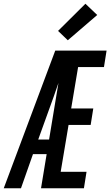

<svg xmlns="http://www.w3.org/2000/svg" viewBox="-48 -1005 589 1025"><path d="M-28 0 247 -735H521L507 -647H369L332 -426H450L436 -338H318L276 -88H414L400 0H171L201 -182H128L64 0ZM156 -260H214L264 -562Q258 -544 251.5 -526Q245 -508 239 -490ZM314 -790 262 -840 408 -985 471 -925Z"/></svg>

Font: Iosevka Semibold Oblique
Style: Regular
Weight: 600
Italic angle: -9°
Monospace: yes
Designer: Belleve Invis
Foundry: Belleve Invis
Version: Version 32.5.0; ttfautohint (v1.8.4)